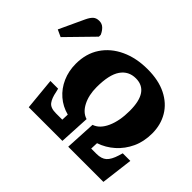

<svg xmlns="http://www.w3.org/2000/svg" viewBox="-321 -974 1235 1235"><g transform="rotate(45 296.0 -357.0)"><path d="M42 0 21 -218H91L97 -194Q106 -146 125 -121Q144 -96 193 -96H251L253 -144Q195 -159 151 -197Q107 -235 82.5 -290.5Q58 -346 58 -412Q58 -505 103 -572.5Q148 -640 227.5 -677Q307 -714 410 -714Q510 -714 580 -679Q650 -644 686.5 -582.5Q723 -521 723 -443Q723 -368 695.5 -309Q668 -250 621.5 -208.5Q575 -167 516 -147L514 -96H562Q607 -96 631 -117.5Q655 -139 671 -191L679 -218H748L721 0H401L412 -210Q461 -226 489.5 -289Q518 -352 518 -444Q518 -619 398 -619Q332 -619 295.5 -566Q259 -513 259 -400Q259 -328 286 -275.5Q313 -223 359 -209L348 0ZM-132 -464 -180 -486 -101 -656Q-87 -686 -71.5 -700Q-56 -714 -30 -714Q-5 -714 12 -698Q29 -682 40 -657V-640Z"/></g></svg>

Font: Literata 12pt ExtraBold
Style: Italic
Weight: 800
Italic angle: -2°
Designer: Latin by Veronika Burian and Jose Scaglione. Greek by Irene Vlachou. Cyrillic by Vera Evstafieva
Foundry: TypeTogether
Version: Version 3.002